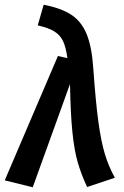

<svg xmlns="http://www.w3.org/2000/svg" viewBox="-44 -775 521 809"><path d="M349 -488Q359 -346 370.5 -262Q382 -178 398 -125.5Q414 -73 440 -26L323 13Q298 -41 283.5 -91Q269 -141 261 -219Q253 -297 251 -421L94 14L-24 -15L200 -539L240 -530Q234 -575 222 -601Q210 -627 185 -642.5Q160 -658 115 -668L140 -755Q213 -741 256 -713Q299 -685 321 -631.5Q343 -578 349 -488Z"/></svg>

Font: Fira Sans Condensed Medium
Style: Italic
Weight: 500
Width: 3
Italic angle: -8°
Designer: bBox Type GmbH & Carrois Corporate GbR & Edenspiekermann AG
Foundry: bBox Type GmbH & Carrois Corporate GbR & Edenspiekermann AG
Version: Version 4.301